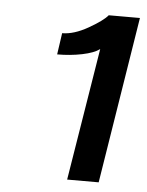

<svg xmlns="http://www.w3.org/2000/svg" viewBox="-42 -873 424 552"><g transform="rotate(5 170.0 -596.5)"><path d="M112 -712 121 -774Q155 -774 196 -797.5Q237 -821 250 -837H340L263 -356H172L234 -738Q218 -726 184 -719Q150 -712 112 -712Z"/></g></svg>

Font: Exo
Style: DemiBoldItalic
Weight: 600
Designer: Natanael Gama
Version: Version 1